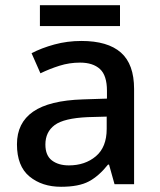

<svg xmlns="http://www.w3.org/2000/svg" viewBox="-20 -706 614 736"><path d="M292 -549Q393 -549 443.5 -504.5Q494 -460 494 -365V0H419L398 -75H394Q359 -31 320.5 -10.5Q282 10 214 10Q141 10 93 -29.5Q45 -69 45 -153Q45 -235 107 -278Q169 -321 298 -325L390 -328V-358Q390 -417 363 -441.5Q336 -466 287 -466Q246 -466 208 -454Q170 -442 135 -425L101 -502Q139 -522 188.5 -535.5Q238 -549 292 -549ZM317 -257Q225 -253 189.5 -226.5Q154 -200 154 -152Q154 -110 179 -91Q204 -72 244 -72Q306 -72 347.5 -107Q389 -142 389 -212V-259ZM440 -686V-606H133V-686Z"/></svg>

Font: Noto Sans Medium
Style: Regular
Weight: 500
Designer: Monotype Design Team
Foundry: Monotype Imaging Inc.
Version: Version 2.007